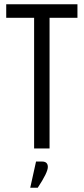

<svg xmlns="http://www.w3.org/2000/svg" viewBox="-20 -692 390 895"><path d="M341 -672V-609H211V0H139V-609H9V-672ZM176 61Q203 61 203 86.5Q203 112 156 183H121L148 61Z"/></svg>

Font: Khand
Style: Regular
Weight: 400
Designer: Devanagari: Sanchit Sawaria, Jyotish Sonowal; Latin: Satya Rajpurohit
Foundry: Indian Type Foundry
Version: Version 1.100;PS 1.0;hotconv 1.0.78;makeotf.lib2.5.61930; tt